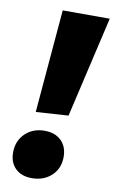

<svg xmlns="http://www.w3.org/2000/svg" viewBox="-84 -756 489 816"><g transform="rotate(10 161.0 -347.5)"><path d="M221 -274 81 -265 119 -710H322ZM16 -79Q16 -129 49 -161Q82 -193 133 -193Q178 -193 204.5 -167Q231 -141 231 -97Q231 -47 197.5 -16Q164 15 113 15Q68 15 42 -10.5Q16 -36 16 -79Z"/></g></svg>

Font: Bitter Pro Black
Style: Italic
Weight: 900
Italic angle: -9°
Designer: Sol Matas, and Bitter project Authors
Foundry: Sol Matas
Version: Version 1.010